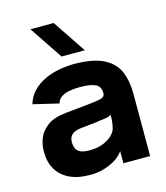

<svg xmlns="http://www.w3.org/2000/svg" viewBox="-110 -809 783 906"><g transform="rotate(-15 281.0 -355.5)"><path d="M219.7 12.7Q156 12.7 115.2 -8.5Q74.3 -29.7 55 -65Q35.7 -100.3 35.7 -142V-157Q35.7 -183 47.3 -214Q59 -245 91.2 -269.5Q123.3 -294 184.7 -300L302.7 -312Q349.3 -316.7 363.8 -322.5Q378.3 -328.3 378.3 -344.3Q378.3 -378.3 352 -389.3Q325.7 -400.3 278.3 -400.3Q249 -400.3 225.5 -395.7Q202 -391 186.5 -380.5Q171 -370 166 -350.3L41 -380Q51.7 -416.7 76.8 -442.2Q102 -467.7 136.3 -483.7Q170.7 -499.7 210.3 -506.5Q250 -513.3 289.3 -512.7Q379 -510.7 427.8 -484.2Q476.7 -457.7 495.5 -412Q514.3 -366.3 514.3 -305V0H383.7V-59.7Q373 -41.7 349.2 -25.2Q325.3 -8.7 291.8 2Q258.3 12.7 219.7 12.7ZM246.7 -100Q288 -100.3 316.7 -113Q345.3 -125.7 361.2 -143.5Q377 -161.3 378.7 -177.3Q382.3 -190.3 383.5 -206.3Q384.7 -222.3 384.3 -236.7Q377 -230 358 -226.8Q339 -223.7 306 -219.7L233 -211.7Q202.3 -208.3 188.5 -195.3Q174.7 -182.3 174.7 -161.7V-156.3Q174.7 -140 180.8 -127Q187 -114 202.7 -107Q218.3 -100 246.7 -100ZM232.3 -562 123.7 -724.3H237.3L346 -562Z"/></g></svg>

Font: Nata Sans
Style: Regular
Weight: 400
Designer: Daniel Uzquiano Cruz
Version: Version 1.001